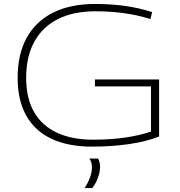

<svg xmlns="http://www.w3.org/2000/svg" viewBox="-20 -730 909 969"><path d="M69 -337Q69 -457 115 -540Q161 -623 248.5 -666.5Q336 -710 460 -710Q500 -710 538 -707.5Q576 -705 612 -700Q648 -695 682 -687Q716 -679 748 -669L739 -634Q671 -655 602.5 -664Q534 -673 462 -673Q351 -673 273 -634Q195 -595 153.5 -520Q112 -445 112 -337Q112 -235 151.5 -165.5Q191 -96 267 -60.5Q343 -25 450 -25Q537 -25 610 -35.5Q683 -46 742 -66V-294H459V-329H783V-41Q721 -16 633 -3Q545 10 445 10Q324 10 240 -29.5Q156 -69 112.5 -146.5Q69 -224 69 -337ZM407 219Q425 192 434.5 165Q444 138 444 114Q444 100 440.5 89.5Q437 79 431 70H475Q480 79 482.5 90Q485 101 485 113Q485 131 480 149Q475 167 467 184.5Q459 202 446 219Z"/></svg>

Font: Georama Expanded ExtraLight
Style: Regular
Weight: 250
Width: 7
Designer: Jean-Baptiste Levee
Foundry: Production Type
Version: Version 1.001